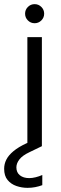

<svg xmlns="http://www.w3.org/2000/svg" viewBox="-58 -705 296 926"><path d="M74 0V-526H144V0ZM109 -593Q90 -593 76.5 -606.5Q63 -620 63 -639Q63 -658 76.5 -671.5Q90 -685 109 -685Q128 -685 141.5 -671.5Q155 -658 155 -639Q155 -620 141.5 -606.5Q128 -593 109 -593ZM75 201Q47 201 21 192Q-5 183 -21.5 163Q-38 143 -38 109Q-38 86 -27.5 65Q-17 44 7 24Q31 4 70 -14L126 -38L144 0L84 29Q50 45 35.5 64Q21 83 21 102Q21 127 38 140.5Q55 154 83 154Q97 154 113.5 150Q130 146 146 139V188Q130 194 112 197.5Q94 201 75 201Z"/></svg>

Font: DM Sans 9pt Light
Style: Regular
Weight: 300
Version: Version 4.004;gftools[0.9.30]